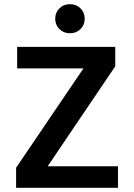

<svg xmlns="http://www.w3.org/2000/svg" viewBox="-20 -898 641 918"><path d="M314.5 -878Q345 -878 365 -858Q385 -838 385 -808.5Q385 -779 365 -759Q345 -739 314.5 -739Q284 -739 264 -759Q244 -779 244 -808.5Q244 -838 264 -858Q284 -878 314.5 -878ZM544 0H57V-96L379 -571H62V-674H531V-581L208 -103H544Z"/></svg>

Font: Hind Kochi SemiBold
Style: Regular
Weight: 600
Designer: Dhruvi Tolia
Foundry: Indian Type Foundry
Version: Version 0.702;PS 1.0;hotconv 1.0.81;makeotf.lib2.5.63406